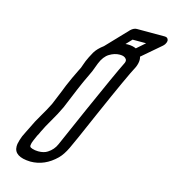

<svg xmlns="http://www.w3.org/2000/svg" viewBox="-128 -1005 999 1110"><g transform="rotate(15 371.0 -450.0)"><path d="M185 -69Q219 -69 240 -83Q273 -104 288 -139Q298 -163 389 -369Q500 -620 536 -692Q539 -699 539 -705Q539 -711 536 -715Q526 -731 497 -731Q466 -731 435.5 -712.5Q405 -694 387 -649L368 -599L357 -575Q332 -524 310 -471L261 -353Q239 -306 213.5 -263.5Q188 -221 169 -181Q164 -168 156 -155L142 -123Q134 -105 133 -92V-89Q133 -79 146 -76L147 -75Q165 -69 185 -69ZM612 -750Q615 -741 615 -731Q615 -711 605 -687Q571 -624 457 -364Q372 -168 356 -136Q335 -92 310 -67Q242 0 156 0Q57 -3 57 -65Q57 -72 58 -79Q63 -104 73 -129Q80 -145 87.5 -159Q95 -173 100 -184Q121 -230 147 -273Q173 -316 192 -355L225 -435L242 -478Q264 -530 290 -582L299 -600Q303 -610 306.5 -621Q310 -632 315 -644Q325 -668 344 -702Q360 -729 395 -755Q427 -789 517 -883Q535 -900 553 -900H720Q739 -900 742 -882Q742 -874 739 -867Q735 -856 725 -847ZM512 -799Q519 -800 525 -800Q555 -800 576 -790L626 -834H545Z"/></g></svg>

Font: Bubblez Graffiti
Style: Italic
Weight: 400
Italic angle: -22.5°
Designer: GGBotNet
Foundry: GGBotNet
Version: 1.00